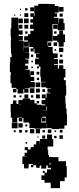

<svg xmlns="http://www.w3.org/2000/svg" viewBox="-20 -727 408 992"><path d="M324 -167V-139H326V-79H313V-62H285V-60H247V-65H222V-91H221V-64H193V-62H159V-65H132V-93H130V-94H101V-117H95V-100H77V-118H94V-120H76V-119H69V-96H43V-119H36V-148H35V-190H47V-208H65V-190H75V-210H97V-218H135V-211H158V-193H170V-186H193V-183H214V-188H195V-210H214V-219H196V-239H216V-221H220V-245H240V-248H225V-270H244V-272H219V-276H193V-302H216V-304H191V-331H188V-367H189V-383H181V-374H171V-384H180V-394H161V-424H180V-429H166V-449H183V-451H158V-475H154V-461H138V-477H152V-484H131V-508H129V-486H103V-512H125V-518H105V-540H125V-550H137V-568H154V-578H135V-600H151V-610H137V-628H151V-640H137V-658H155V-644H158V-660H157V-698H178V-707H234V-706H263V-696H283V-662H263V-658H275V-640H258V-635H282V-607H284V-631H308V-607H314V-571H278V-603H251V-575H252V-513H225V-492H227V-508H245V-490H229V-485H252V-457H254V-451H278V-427H259V-422H279V-396H259V-392H279V-373H285V-390H307V-371H318V-327H310V-313H320V-285H322V-233H317V-221H318V-193H320V-167ZM284 -691H308V-667H284ZM136 -689H156V-669H136ZM110 -685H122V-673H110ZM83 -682H89V-676H83ZM106 -659H126V-639H106ZM304 -657V-641H288V-657ZM53 -652H59V-646H53ZM83 -652H89V-646H83ZM34 -297V-341H36V-354H31V-404H33V-432H40V-450H37V-479H36V-519H37V-538H35V-580H38V-607H39V-636H73V-607H74V-580H76V-599H96V-579H77V-570H97V-548H77V-541H98V-517H76V-515H102V-483H101V-464H102V-483H130V-455H111V-454H131V-424H111V-420H127V-398H110V-388H125V-370H112V-367H134V-341H136V-359H156V-339H138V-330H157V-308H138V-303H160V-275H133V-272H108V-270H127V-248H105V-267H101V-244H71V-267H65V-250H47V-268H64V-273H40V-297ZM74 -631H98V-607H74ZM104 -631H128V-607H104ZM255 -600H277V-578H255ZM106 -599H126V-579H106ZM316 -509H309V-486H283V-509H276V-517H254V-541H276V-549H286V-569H306V-549H316ZM122 -565V-553H110V-565ZM272 -565V-553H260V-565ZM257 -508H275V-490H257ZM285 -480H307V-458H285ZM270 -473V-465H262V-473ZM140 -445H152V-433H140ZM290 -433V-445H302V-433ZM306 -399H286V-419H306ZM142 -413H150V-405H142ZM150 -375H142V-383H150ZM169 -356H183V-342H169ZM182 -325V-313H170V-325ZM188 -277H164V-301H188ZM134 -271H158V-247H134ZM166 -269H186V-249H166ZM199 -252V-266H213V-252ZM126 -239V-219H106V-239ZM186 -219H166V-239H186ZM62 -235V-223H50V-235ZM152 -235V-223H140V-235ZM91 -234V-224H81V-234ZM170 -205H182V-193H170ZM77 -187H89V-188H77ZM220 -156H223V-177H220ZM198 -154H219V-155H198ZM193 -117V-94H218V-124H198V-119H216V-99H196V-117ZM71 -64H41V-94H71ZM75 -90H97V-68H75ZM111 -74V-84H121V-74ZM135 -60H157V-38H135ZM165 -60H187V-38H165ZM227 -40V-58H245V-40ZM93 -42H79V-56H93ZM289 -42V-56H303V-42ZM122 -43H110V-55H122ZM200 -43V-55H212V-43ZM61 -44H51V-54H61ZM262 -45V-53H270V-45ZM282 106H321V132H325V190H314V209H290V245H242V217H210V203H194V179H210V166H201V156H211V165H223V148H243V140H227V128H219V144H193V128H185V140H167V127H152V137H140V125H150V120H136V121H128V143H104V121H96V81H120V80H107V62H120V49H108V33H124V45H138V33H154V19H167V2H185V19H186V-9H223V-32H249V-8H255V30H226V48H229V74H233V84H253V85H282ZM305 -10H287V-28H305ZM214 -11H198V-27H214ZM272 -13H260V-25H272ZM179 -22V-16H173V-22ZM120 7V15H112V7ZM245 122V118H233V122Z"/></svg>

Font: Rubik-Storm
Style: Regular
Weight: 400
Designer: NaN (generative design), Hubert & Fischer (Rubik source font outlines)
Foundry: NaN, Hubert & Fischer
Version: Version 1.000